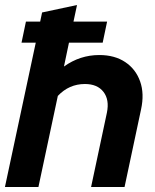

<svg xmlns="http://www.w3.org/2000/svg" viewBox="-22 -750 623 770"><path d="M-2.2 0 121.4 -578.8H64.3L82 -663.3H139.1L146.8 -700L286.9 -729.9L272.7 -663.3H407.5L389.8 -578.8H254.6L234.5 -483.2Q298.8 -529.3 376.2 -529.3Q438.1 -529.3 480.4 -500.9Q522.7 -472.5 540 -423.3Q557.4 -374.2 543.7 -311.3L477.5 0H343.3L406.7 -298Q417.4 -349.8 393 -381.5Q368.6 -413.1 318.6 -413.1Q286.9 -413.1 259.7 -401.2Q232.5 -389.3 209.9 -365.3L132.1 0Z"/></svg>

Font: Red Hat Display VF
Style: Italic
Weight: 300
Italic angle: -12°
Designer: Pentagram, MCKL
Foundry: Pentagram, MCKL
Version: Version 1.023